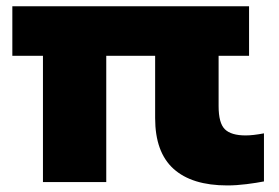

<svg xmlns="http://www.w3.org/2000/svg" viewBox="-20 -568 870 599"><path d="M114 0V-394H18.5V-548.5H757V-394H662V-237Q662 -184 681.5 -164.8Q701 -145.5 746.5 -145.5Q769.5 -145.5 803.5 -152V-2Q781 2.5 749.2 6.5Q717.5 10.5 689 10.5Q579 10.5 521.5 -41.2Q464 -93 464 -199.5V-394H311.5V0Z"/></svg>

Font: Encode Sans Expanded ExtraBold
Style: Regular
Weight: 800
Width: 7
Designer: Multiple Designers
Foundry: Impallari Type
Version: Version 3.000; ttfautohint (v1.8.3) -l 8 -r 50 -G 200 -x 14 